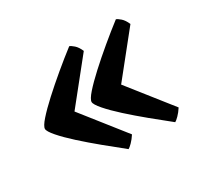

<svg xmlns="http://www.w3.org/2000/svg" viewBox="-104 -632 789 745"><g transform="rotate(-30 291.0 -259.5)"><path d="M278 -29Q239 -60 196.5 -95Q154 -130 117.5 -163Q81 -196 58.5 -222Q36 -248 36 -259Q36 -271 58.5 -296.5Q81 -322 117.5 -355.5Q154 -389 196.5 -424.5Q239 -460 278 -490Q285 -488 297 -477.5Q309 -467 318 -446L140 -224L141 -296L318 -72Q307 -55 295.5 -43.5Q284 -32 278 -29ZM487 -29Q448 -60 405.5 -95Q363 -130 326.5 -163Q290 -196 267.5 -222Q245 -248 245 -259Q245 -271 267.5 -296.5Q290 -322 326.5 -355.5Q363 -389 405.5 -424.5Q448 -460 487 -490Q494 -488 506 -477.5Q518 -467 527 -446L349 -224L350 -296L527 -72Q516 -55 504.5 -43.5Q493 -32 487 -29Z"/></g></svg>

Font: Texturina Medium 12pt
Style: Bold
Weight: 700
Version: Version 1.002